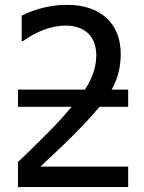

<svg xmlns="http://www.w3.org/2000/svg" viewBox="-20 -762 586 782"><path d="M502 -83.5H144.5L234.9 -168.5C296.4 -227.5 346.7 -280.3 385.3 -327.1H502V-397H434.6C459.5 -440.4 471.7 -488.8 471.7 -542C471.7 -669.4 386.2 -742.2 254.9 -742.2C189 -742.2 127 -727.5 68.4 -698.2V-594.7H73.7C128.4 -633.8 188.5 -657.7 247.6 -657.7C323.7 -657.7 372.1 -614.7 372.1 -537.1C372.1 -498.5 361.8 -460.4 341.8 -423.8C334.5 -411.6 329.1 -402.3 325.7 -397H53.2V-327.1H272C252.9 -305.2 238.8 -288.6 228.5 -277.3C189.9 -234.9 131.3 -176.3 53.2 -102.1V0H502Z"/></svg>

Font: SG Kara Light
Style: Regular
Weight: 400
Designer: Damoon Khanjanzadeh
Version: Version 1.000